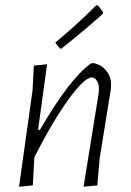

<svg xmlns="http://www.w3.org/2000/svg" viewBox="-20 -702 496 726"><path d="M344 -682 351 -681 370 -656 369 -650Q305 -592 212 -518L206 -519L189 -541Q268 -606 344 -682ZM52 4 103 -360 108 -454 158 -459 124 -211H131Q244 -406 325 -463H336Q365 -456 383 -433Q401 -410 400 -377L399 -364L357 -104L348 -1L296 4L353 -349L354 -363Q355 -382 347 -395.5Q339 -409 327 -409Q300 -409 241.5 -329.5Q183 -250 111 -110L110 -108L104 -1Z"/></svg>

Font: Alegreya Sans SC Light
Style: Italic
Weight: 300
Italic angle: -7°
Designer: Juan Pablo del Peral
Foundry: Huerta Tipografica
Version: Version 2.007